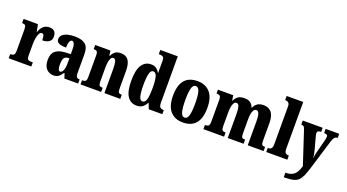

<svg xmlns="http://www.w3.org/2000/svg" viewBox="-65 -1490 4423 2446"><g transform="rotate(20 2147.0 -267.5)"><path d="M8 0V-56H12Q41 -56 56 -68.5Q71 -81 71 -128V-412Q71 -456 58.5 -468Q46 -480 19 -480H15V-536H210L228 -439H232Q253 -495 284 -521.5Q315 -548 364 -548Q413 -548 434 -522Q455 -496 455 -455Q455 -406 421 -383.5Q387 -361 331 -361Q331 -402 324.5 -424Q318 -446 295 -446Q276 -446 262.5 -421Q249 -396 242 -357Q235 -318 235 -277V-123Q235 -79 248.5 -67.5Q262 -56 285 -56H315V0Z M614 10Q560 10 521 -30Q482 -70 482 -154Q482 -236 528 -274.5Q574 -313 666 -317L734 -320V-374Q734 -486 691 -486Q672 -486 660 -458.5Q648 -431 648 -378Q581 -378 549 -394Q517 -410 517 -446Q517 -482 543 -505Q569 -528 611.5 -539Q654 -550 705 -550Q801 -550 849 -512Q897 -474 897 -380V-126Q897 -86 908 -71Q919 -56 947 -56H950V0H763L743 -64H734Q706 -24 682 -7Q658 10 614 10ZM680 -64Q705 -64 720 -99Q735 -134 735 -191V-265L710 -262Q675 -258 661.5 -230.5Q648 -203 648 -150Q648 -109 656 -86.5Q664 -64 680 -64Z M982 0V-56H986Q1015 -56 1029 -68Q1043 -80 1043 -124V-416Q1043 -457 1030 -468.5Q1017 -480 990 -480H986V-536H1192L1203 -467H1207Q1223 -503 1250.5 -526.5Q1278 -550 1333 -550Q1400 -550 1434 -504Q1468 -458 1468 -357V-126Q1468 -80 1478.5 -68Q1489 -56 1517 -56H1521V0H1306V-325Q1306 -389 1297 -424.5Q1288 -460 1261 -460Q1240 -460 1228 -438Q1216 -416 1211 -381Q1206 -346 1206 -306V-121Q1206 -79 1218.5 -67.5Q1231 -56 1259 -56H1262V0Z M1744 10Q1662 10 1617.5 -56.5Q1573 -123 1573 -267Q1573 -412 1617.5 -480Q1662 -548 1741 -548Q1787 -548 1814 -527.5Q1841 -507 1858 -476H1862Q1861 -499 1861 -529Q1861 -559 1861 -588V-643Q1861 -684 1841.5 -694Q1822 -704 1795 -704H1787V-760H2024V-135Q2024 -89 2038.5 -72.5Q2053 -56 2084 -56H2091V0H1907L1878 -75H1873Q1854 -35 1823 -12.5Q1792 10 1744 10ZM1795 -66Q1833 -66 1847 -117.5Q1861 -169 1861 -269Q1861 -368 1847.5 -421Q1834 -474 1796 -474Q1764 -474 1750.5 -421Q1737 -368 1737 -268Q1737 -167 1750.5 -116.5Q1764 -66 1795 -66Z M2369 10Q2261 10 2199.5 -59.5Q2138 -129 2138 -270Q2138 -550 2372 -550Q2479 -550 2541 -480.5Q2603 -411 2603 -270Q2603 10 2369 10ZM2371 -56Q2409 -56 2423.5 -110.5Q2438 -165 2438 -270Q2438 -376 2423 -429.5Q2408 -483 2370 -483Q2333 -483 2318.5 -429.5Q2304 -376 2304 -270Q2304 -165 2319 -110.5Q2334 -56 2371 -56Z M2648 0V-56H2652Q2680 -56 2695 -68Q2710 -80 2710 -124V-419Q2710 -461 2695.5 -472.5Q2681 -484 2653 -484H2650V-536H2857L2868 -467H2873Q2889 -504 2919 -527Q2949 -550 3010 -550Q3103 -550 3131 -466H3135Q3149 -504 3181 -527Q3213 -550 3267 -550Q3336 -550 3374 -504Q3412 -458 3412 -357V-126Q3412 -80 3422.5 -68Q3433 -56 3461 -56H3464V0H3249V-325Q3249 -389 3238 -424Q3227 -459 3198 -459Q3178 -459 3165 -439.5Q3152 -420 3146 -388Q3140 -356 3140 -318V-126Q3140 -80 3150.5 -68Q3161 -56 3189 -56H3193V0H2978V-325Q2978 -389 2968 -424Q2958 -459 2929 -459Q2909 -459 2896 -437.5Q2883 -416 2877.5 -381.5Q2872 -347 2872 -306V-121Q2872 -79 2884.5 -67.5Q2897 -56 2925 -56H2928V0Z M3500 0V-56H3510Q3533 -56 3547.5 -70.5Q3562 -85 3562 -127V-645Q3562 -671 3551.5 -683.5Q3541 -696 3529 -700Q3517 -704 3510 -704H3500V-760H3725V-127Q3725 -85 3740 -70.5Q3755 -56 3778 -56H3786V0Z M3819 164Q3878 164 3913 144.5Q3948 125 3968 90Q3988 55 4000 10L3854 -434Q3844 -464 3833.5 -472Q3823 -480 3805 -480H3800V-536H4070V-480H4066Q4039 -480 4028 -471.5Q4017 -463 4017 -447Q4017 -437 4019.5 -424.5Q4022 -412 4026 -398L4069 -240Q4078 -206 4083 -176.5Q4088 -147 4089 -127Q4093 -173 4102 -206L4150 -392Q4153 -402 4156 -419Q4159 -436 4159 -447Q4159 -466 4148.5 -471.5Q4138 -477 4114 -479L4110 -480V-536H4294V-480H4291Q4269 -480 4253.5 -464Q4238 -448 4226 -410L4102 -4Q4081 64 4061.5 108.5Q4042 153 4015.5 178.5Q3989 204 3946.5 214.5Q3904 225 3838 225H3819Z"/></g></svg>

Font: Noto Serif Tamil ExtraCondensed Black
Style: Regular
Weight: 900
Width: 2
Designer: Indian Type Foundry, Tom Grace, and the Monotype Design Team
Foundry: Monotype Imaging Inc.
Version: Version 2.004; ttfautohint (v1.8.4.7-5d5b)